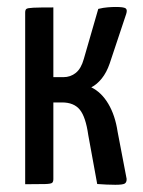

<svg xmlns="http://www.w3.org/2000/svg" viewBox="-20 -521 405 543"><path d="M306.1 1.6Q294 1.6 281.5 1Q268.9 0.4 254.9 -0.6L229.6 -139.2Q222.4 -190.3 205.7 -210.8Q189 -231.3 155.3 -231.3H130.9V-14.5Q130.9 -7.2 127.6 -4.1Q124.3 -1 107.7 -0.5Q91 0 51.2 0V-485.5Q51.2 -492.8 54.4 -495.6Q57.7 -498.4 74.4 -499.2Q91 -500 130.9 -500V-302.8H159.2Q179.5 -302.8 194.5 -315Q209.5 -327.1 217 -354.2L257.9 -495.8Q272.3 -499.4 284.8 -500.3Q297.4 -501.3 307.2 -501.3Q329.5 -501.3 335.2 -497.5Q340.8 -493.7 336.9 -481.5L290.2 -341.4Q281.4 -315.8 267.7 -298.9Q254 -282 238.2 -274Q266.9 -260.1 286.3 -227.4Q305.7 -194.8 312.6 -148.5L338.1 -15.2Q338.5 -5.3 332.7 -1.8Q327 1.6 306.1 1.6Z"/></svg>

Font: Yanone Kaffeesatz ExtraLight
Style: Regular
Weight: 200
Designer: Yanone (Cyrillic: Daniel Pouzeot, Huerta Tipografica, and Cyreal)
Foundry: Yanone
Version: Version 2.003